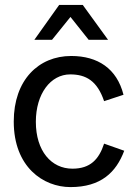

<svg xmlns="http://www.w3.org/2000/svg" viewBox="-20 -750 547 782"><path d="M192 -588 267 -681 341 -588H420L317 -730H221L120 -588ZM267 12C391 12 453 -48 486 -136L404 -165C383 -101 348 -63 275 -63C189 -63 126 -135 126 -254C126 -368 186 -447 266 -447C330 -447 376 -421 404 -338L483 -364C456 -471 378 -522 270 -522C137 -522 36 -424 36 -255C36 -70 156 12 267 12Z"/></svg>

Font: Alpha Lyrae Medium
Style: Regular
Weight: 500
Designer: Nikolay Petroussenko, Plamen Motev
Foundry: Fontfabric LLC
Version: Version 1.000;hotconv 1.0.109;makeotfexe 2.5.65596